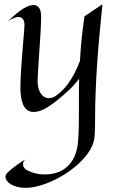

<svg xmlns="http://www.w3.org/2000/svg" viewBox="-20 -518 554 905"><path d="M462.9 -498Q455.6 -426.3 449.2 -357.7Q442.9 -289.1 438.2 -221.9Q433.6 -154.8 430.9 -88.4Q428.2 -22 428.2 44.9Q428.2 82 426.8 110.8Q425.3 139.6 419.9 154.8Q411.1 182.1 391.1 208.7Q371.1 235.4 344 259.3Q316.9 283.2 284.9 303.5Q252.9 323.7 219.7 338.1Q186.5 352.5 154.3 360.4Q122.1 368.2 95.2 367.2Q72.3 366.7 52.7 360.1Q33.2 353.5 21.2 343.3Q9.3 333 6.3 320.6Q3.4 308.1 14.2 296.9Q22.5 288.6 35.2 278.3Q45.9 270 61.5 258.3Q77.1 246.6 99.1 233.9Q89.8 243.7 88.9 252Q87.9 260.3 90.3 266.1Q92.8 272.9 99.1 278.8Q111.3 288.1 136.5 296.1Q161.6 304.2 191.9 304.2Q229.5 304.2 257.6 292.2Q285.6 280.3 305.2 259.3Q324.7 238.3 335.2 209.5Q345.7 180.7 348.1 147Q351.1 110.4 351.6 67.9Q352.1 25.4 352.1 -20Q352.1 -53.2 352.1 -85Q352.1 -116.7 353 -147Q344.7 -136.2 337.4 -127.7Q330.1 -119.1 324.2 -112.8Q317.4 -105.5 311 -99.1Q250 -41.5 205.6 -13.7Q161.1 14.2 127.9 8.8Q100.6 3.4 88.4 -26.4Q76.2 -56.2 76.2 -103Q76.2 -124.5 77.4 -151.1Q78.6 -177.7 80.6 -206.1Q82.5 -234.4 84.7 -262.7Q86.9 -291 89.1 -316.4Q91.3 -341.8 93 -362.3Q94.7 -382.8 95.2 -396Q96.2 -416.5 88.6 -427.2Q81.1 -438 66.9 -438Q48.8 -438 17.1 -418Q28.8 -428.7 43.5 -441.9Q58.1 -455.1 74 -466.8Q89.8 -478.5 106.4 -486.3Q123 -494.1 139.2 -494.1Q154.8 -494.1 164.3 -481.2Q173.8 -468.3 173.8 -439Q173.8 -423.8 172.9 -399.9Q171.9 -376 170.2 -347.9Q168.5 -319.8 166.3 -289.8Q164.1 -259.8 162.4 -231.4Q160.6 -203.1 159.2 -179Q157.7 -154.8 157.2 -139.2Q156.7 -121.1 160.4 -105.7Q164.1 -90.3 171.1 -79.1Q178.2 -67.9 188.2 -61.5Q198.2 -55.2 210 -55.2Q225.1 -55.2 241.2 -64.9Q255.9 -74.7 271 -89.1Q286.1 -103.5 301 -123.8Q315.9 -144 330.1 -170.7Q344.2 -197.3 356.9 -231Q359.9 -287.1 365.2 -338.4Q370.6 -389.6 377.9 -440.9Z"/></svg>

Font: Quintessential
Style: Regular
Weight: 400
Designer: Astigmatic (AOETI)
Foundry: Astigmatic (AOETI)
Version: Version 1.000